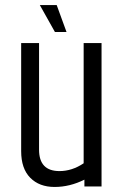

<svg xmlns="http://www.w3.org/2000/svg" viewBox="-20 -740 492 762"><path d="M138 -720H205L244 -613H198ZM216 -61Q266 -61 312 -92V-569H383V0H315V-27Q257 2 196.5 2Q136 2 100 -34.5Q64 -71 64 -140V-569H135V-146Q135 -61 216 -61Z"/></svg>

Font: Khand
Style: Regular
Weight: 400
Designer: Devanagari: Sanchit Sawaria, Jyotish Sonowal; Latin: Satya Rajpurohit
Foundry: Indian Type Foundry
Version: Version 1.101;PS 1.0;hotconv 1.0.78;makeotf.lib2.5.61930; tt